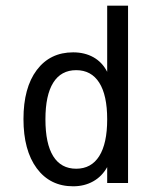

<svg xmlns="http://www.w3.org/2000/svg" viewBox="-20 -651 540 683"><path d="M361.3 -395.5V-630.9H435.5V0H361.3V-56.6Q342.8 -23.4 311.5 -5.9Q280.3 11.7 240.2 11.7Q158.2 11.7 110.8 -52.2Q63.5 -116.2 63.5 -227.5Q63.5 -338.9 110.8 -401.9Q158.2 -464.8 240.2 -464.8Q281.2 -464.8 312.5 -447.3Q343.8 -429.7 361.3 -395.5ZM141.6 -226.6Q141.6 -139.6 169.4 -95.2Q197.3 -50.8 251 -50.8Q304.7 -50.8 333 -95.7Q361.3 -140.6 361.3 -226.6Q361.3 -312.5 333 -356.9Q304.7 -401.4 251 -401.4Q197.3 -401.4 169.4 -356.9Q141.6 -312.5 141.6 -226.6Z"/></svg>

Font: BabelStone Shapes
Style: Regular
Weight: 400
Designer: Andrew West
Foundry: BabelStone
Version: Version 15.0.0 September 13, 2022